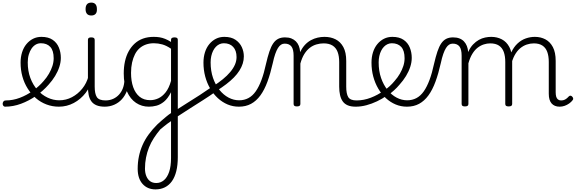

<svg xmlns="http://www.w3.org/2000/svg" viewBox="-99 -802 4421 1474"><path d="M-60 17Q-69 17 -74 9.5Q-79 2 -78.5 -7Q-78 -16 -72 -23.5Q-66 -31 -54 -31Q0 -31 53 -51Q106 -71 153.5 -105Q201 -139 236 -180Q260 -207 277 -236.5Q294 -266 303.5 -295.5Q313 -325 313 -355Q313 -414 287 -442Q261 -470 215 -470Q205 -470 199.5 -477.5Q194 -485 195 -494.5Q196 -504 202 -511.5Q208 -519 219 -519Q272 -519 305 -496.5Q338 -474 353 -437Q368 -400 368 -358Q368 -324 356.5 -288.5Q345 -253 324 -218.5Q303 -184 274 -152Q232 -104 177.5 -66Q123 -28 62.5 -5.5Q2 17 -60 17Z M353 17Q303 17 258 0Q213 -17 177 -48Q141 -79 114 -121.5Q87 -164 73 -214.5Q59 -265 59 -321Q59 -364 70.5 -400.5Q82 -437 104 -463.5Q126 -490 155 -504.5Q184 -519 219 -519Q230 -519 235 -511.5Q240 -504 239 -494.5Q238 -485 232 -477.5Q226 -470 215 -470Q193 -470 175 -459.5Q157 -449 143.5 -429.5Q130 -410 122 -383Q114 -356 114 -323Q114 -257 134 -203.5Q154 -150 188.5 -111.5Q223 -73 266.5 -52.5Q310 -32 356 -32Q408 -32 453.5 -56Q499 -80 532.5 -121.5Q566 -163 580 -216Q582 -225 591 -225.5Q600 -226 607 -220.5Q614 -215 611 -203Q597 -139 559 -89.5Q521 -40 467.5 -11.5Q414 17 353 17Z M706 17Q668 17 642.5 6.5Q617 -4 602.5 -24Q588 -44 582 -72.5Q576 -101 576 -137V-496Q576 -506 582 -510.5Q588 -515 601 -515Q615 -515 621.5 -510.5Q628 -506 628 -496V-137Q628 -82 644.5 -56.5Q661 -31 712 -31Q721 -31 725.5 -23.5Q730 -16 729.5 -7Q729 2 723.5 9.5Q718 17 706 17ZM602 -683Q580 -683 569 -695.5Q558 -708 558 -732Q558 -757 569 -769.5Q580 -782 602 -782Q623 -782 634 -769.5Q645 -757 645 -732Q646 -707 634.5 -695Q623 -683 602 -683Z M704 17Q693 17 687.5 9.5Q682 2 682.5 -7Q683 -16 690 -23.5Q697 -31 710 -31Q743 -31 769.5 -43Q796 -55 815 -76Q834 -97 844.5 -125Q855 -153 856 -186Q857 -198 866 -201.5Q875 -205 883.5 -201.5Q892 -198 891 -186Q890 -142 875.5 -104.5Q861 -67 836.5 -40Q812 -13 778 2Q744 17 704 17Z M1095 652Q1033 652 995.5 610Q958 568 958 494Q958 444 967.5 398.5Q977 353 995.5 311Q1014 269 1042.5 230Q1071 191 1108 154Q1126 137 1143.5 122Q1161 107 1179 92Q1197 77 1214 66V-94Q1189 -45 1160 -21.5Q1131 2 1101.5 9.5Q1072 17 1044 17Q989 17 945 -12.5Q901 -42 876 -99Q851 -156 851 -238Q851 -288 860.5 -331Q870 -374 889 -408.5Q908 -443 935.5 -468Q963 -493 999.5 -506Q1036 -519 1081 -519Q1106 -519 1127 -515.5Q1148 -512 1169 -503.5Q1190 -495 1214 -480V-497Q1214 -506 1220.5 -510.5Q1227 -515 1241 -515Q1254 -515 1260 -510.5Q1266 -506 1266 -497V404Q1266 465 1254.5 511.5Q1243 558 1221 589Q1199 620 1167 636Q1135 652 1095 652ZM1101 603Q1134 603 1159.5 581.5Q1185 560 1199.5 517.5Q1214 475 1214 411V128Q1201 137 1187 147Q1173 157 1159.5 168.5Q1146 180 1132 191Q1105 223 1082.5 257.5Q1060 292 1045 329.5Q1030 367 1022 408Q1014 449 1014 492Q1014 525 1024.5 550.5Q1035 576 1054 589.5Q1073 603 1101 603ZM1054 -33Q1086 -33 1116.5 -47Q1147 -61 1172.5 -93Q1198 -125 1214 -181V-428Q1179 -452 1147 -461Q1115 -470 1082 -470Q1050 -470 1022.5 -460.5Q995 -451 973.5 -432.5Q952 -414 937.5 -386Q923 -358 915 -322Q907 -286 907 -242Q907 -180 923.5 -133Q940 -86 972.5 -59.5Q1005 -33 1054 -33Z M1559 -100Q1510 -65 1458.5 -32.5Q1407 0 1357 32Q1307 64 1258 96Q1250 101 1243 97Q1236 93 1231.5 84.5Q1227 76 1228.5 67.5Q1230 59 1239 52Q1286 21 1335.5 -9.5Q1385 -40 1435 -72.5Q1485 -105 1535 -140Q1543 -146 1551 -143Q1559 -140 1564.5 -132Q1570 -124 1569 -115.5Q1568 -107 1559 -100Z M1537 -140Q1579 -167 1612 -194Q1645 -221 1668.5 -249Q1692 -277 1704.5 -305.5Q1717 -334 1717 -364Q1717 -414 1691 -442Q1665 -470 1619 -470Q1609 -470 1603.5 -477.5Q1598 -485 1599 -494.5Q1600 -504 1606 -511.5Q1612 -519 1623 -519Q1676 -519 1709 -496.5Q1742 -474 1757.5 -440Q1773 -406 1773 -369Q1773 -341 1764.5 -314Q1756 -287 1739 -260Q1722 -233 1696.5 -207Q1671 -181 1637.5 -155.5Q1604 -130 1563 -104Z M1735 17Q1689 17 1648.5 0Q1608 -17 1574 -48Q1540 -79 1515 -121.5Q1490 -164 1476.5 -214.5Q1463 -265 1463 -321Q1463 -364 1474.5 -400.5Q1486 -437 1508 -463.5Q1530 -490 1559 -504.5Q1588 -519 1623 -519Q1634 -519 1639 -511.5Q1644 -504 1643 -494.5Q1642 -485 1636 -477.5Q1630 -470 1619 -470Q1602 -470 1586.5 -463Q1571 -456 1558.5 -443Q1546 -430 1537 -412Q1528 -394 1523 -371.5Q1518 -349 1518 -323Q1518 -257 1536.5 -203.5Q1555 -150 1586 -111.5Q1617 -73 1656 -52.5Q1695 -32 1737 -32Q1776 -32 1808 -49Q1840 -66 1864.5 -101Q1889 -136 1908.5 -188.5Q1928 -241 1943 -311Q1956 -367 1969 -406Q1982 -445 1998.5 -469Q2015 -493 2037 -504Q2059 -515 2089 -515Q2100 -515 2105 -508Q2110 -501 2109.5 -491.5Q2109 -482 2103 -474.5Q2097 -467 2086 -467Q2071 -467 2058.5 -459Q2046 -451 2035 -433.5Q2024 -416 2014 -387.5Q2004 -359 1995 -317Q1977 -237 1954 -174.5Q1931 -112 1900 -69.5Q1869 -27 1828.5 -5Q1788 17 1735 17Z M2632 17Q2595 17 2570.5 6.5Q2546 -4 2532 -24Q2518 -44 2511.5 -72.5Q2505 -101 2505 -137V-326Q2505 -371 2493 -403Q2481 -435 2454.5 -452Q2428 -469 2385 -469Q2358 -469 2330.5 -461Q2303 -453 2279.5 -435Q2256 -417 2237.5 -387.5Q2219 -358 2207 -314V-4Q2207 6 2200.5 10.5Q2194 15 2180 15Q2167 15 2161 10.5Q2155 6 2155 -4V-374Q2155 -424 2138 -445.5Q2121 -467 2087 -467Q2076 -467 2070.5 -474.5Q2065 -482 2065.5 -491.5Q2066 -501 2072 -508Q2078 -515 2089 -515Q2117 -515 2137.5 -507Q2158 -499 2172.5 -484.5Q2187 -470 2195 -450Q2203 -430 2205 -405V-401Q2221 -435 2242 -457.5Q2263 -480 2288 -493.5Q2313 -507 2339.5 -513Q2366 -519 2392 -519Q2440 -519 2477.5 -500Q2515 -481 2537 -440.5Q2559 -400 2559 -334V-137Q2559 -82 2574.5 -56.5Q2590 -31 2638 -31Q2647 -31 2652 -23.5Q2657 -16 2656.5 -7Q2656 2 2650 9.5Q2644 17 2632 17Z M2632 17Q2619 17 2613.5 9.5Q2608 2 2609.5 -7Q2611 -16 2618.5 -23.5Q2626 -31 2638 -31Q2694 -31 2748 -52Q2802 -73 2846 -105Q2854 -110 2860.5 -107Q2867 -104 2871.5 -96.5Q2876 -89 2876 -80.5Q2876 -72 2869 -67Q2835 -43 2795 -24Q2755 -5 2713.5 6Q2672 17 2632 17Z M2849 -106Q2872 -122 2892.5 -140.5Q2913 -159 2930 -180Q2954 -207 2971 -236.5Q2988 -266 2997.5 -295.5Q3007 -325 3007 -355Q3007 -414 2981 -442Q2955 -470 2909 -470Q2899 -470 2893.5 -477.5Q2888 -485 2889 -494.5Q2890 -504 2896 -511.5Q2902 -519 2913 -519Q2966 -519 2999 -496.5Q3032 -474 3047 -437Q3062 -400 3062 -358Q3062 -324 3050.5 -288.5Q3039 -253 3018 -218.5Q2997 -184 2968 -152Q2949 -129 2925.5 -108Q2902 -87 2877 -69Z M3025 17Q2979 17 2938.5 0Q2898 -17 2864 -48Q2830 -79 2805 -121.5Q2780 -164 2766.5 -214.5Q2753 -265 2753 -321Q2753 -364 2764.5 -400.5Q2776 -437 2798 -463.5Q2820 -490 2849 -504.5Q2878 -519 2913 -519Q2924 -519 2929 -511.5Q2934 -504 2933 -494.5Q2932 -485 2926 -477.5Q2920 -470 2909 -470Q2892 -470 2876.5 -463Q2861 -456 2848.5 -443Q2836 -430 2827 -412Q2818 -394 2813 -371.5Q2808 -349 2808 -323Q2808 -257 2826.5 -203.5Q2845 -150 2876 -111.5Q2907 -73 2946 -52.5Q2985 -32 3027 -32Q3066 -32 3098 -49Q3130 -66 3154.5 -101Q3179 -136 3198.5 -188.5Q3218 -241 3233 -311Q3246 -367 3259 -406Q3272 -445 3288.5 -469Q3305 -493 3327 -504Q3349 -515 3379 -515Q3390 -515 3395 -508Q3400 -501 3399.5 -491.5Q3399 -482 3393 -474.5Q3387 -467 3376 -467Q3361 -467 3348.5 -459Q3336 -451 3325 -433.5Q3314 -416 3304 -387.5Q3294 -359 3285 -317Q3267 -237 3244 -174.5Q3221 -112 3190 -69.5Q3159 -27 3118.5 -5Q3078 17 3025 17Z M3470 15Q3457 15 3451 10.5Q3445 6 3445 -4V-374Q3445 -424 3428 -445.5Q3411 -467 3377 -467Q3367 -467 3362.5 -474.5Q3358 -482 3358 -491.5Q3358 -501 3363.5 -508Q3369 -515 3379 -515Q3407 -515 3428 -507Q3449 -499 3463 -484Q3477 -469 3485 -449Q3493 -429 3495 -405V-402Q3511 -438 3532.5 -460.5Q3554 -483 3577.5 -496Q3601 -509 3625.5 -514Q3650 -519 3672 -519Q3717 -519 3753.5 -500Q3790 -481 3811.5 -440.5Q3833 -400 3833 -334V-4Q3833 6 3826.5 10.5Q3820 15 3806 15Q3792 15 3786 10.5Q3780 6 3780 -4V-326Q3780 -371 3768.5 -403Q3757 -435 3731.5 -452Q3706 -469 3664 -469Q3640 -469 3615 -461Q3590 -453 3567.5 -435.5Q3545 -418 3527 -388.5Q3509 -359 3497 -316V-4Q3497 6 3490.5 10.5Q3484 15 3470 15ZM4197 17Q4177 17 4161.5 10.5Q4146 4 4135.5 -8Q4125 -20 4119.5 -38.5Q4114 -57 4114 -82V-326Q4114 -371 4102.5 -403Q4091 -435 4065.5 -452Q4040 -469 3999 -469Q3972 -469 3945 -460Q3918 -451 3894 -431Q3870 -411 3851.5 -377Q3833 -343 3822 -292H3798Q3805 -355 3825 -398Q3845 -441 3874 -468Q3903 -495 3937.5 -507Q3972 -519 4007 -519Q4052 -519 4088 -500Q4124 -481 4145.5 -440.5Q4167 -400 4167 -334V-94Q4167 -74 4171 -60Q4175 -46 4184.5 -38.5Q4194 -31 4208 -31Q4220 -31 4229.5 -34Q4239 -37 4248.5 -44Q4258 -51 4268 -62Q4274 -68 4281 -67.5Q4288 -67 4294 -60Q4299 -55 4301 -48Q4303 -41 4298 -34Q4287 -19 4270.5 -7.5Q4254 4 4235.5 10.5Q4217 17 4197 17Z"/></svg>

Font: Playwrite CL ExtraLight
Style: Regular
Weight: 200
Designer: Veronika Burian, José Scaglione
Foundry: TypeTogether
Version: Version 1.002